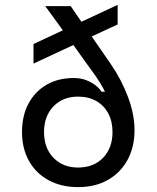

<svg xmlns="http://www.w3.org/2000/svg" viewBox="-20 -755 640 785"><path d="M299 10Q231 10 179 -18Q127 -46 98.5 -97Q70 -148 70 -215Q70 -282 96.5 -331.5Q123 -381 170.5 -408.5Q218 -436 281 -436Q310 -436 333 -427Q356 -418 372 -405Q388 -392 395 -380H409Q405 -390 389 -416.5Q373 -443 345 -480L280 -571L117 -495V-575L237 -631L165 -730H269L313 -666L461 -735V-655L355 -606L433 -493Q477 -429 503.5 -358Q530 -287 530 -223Q530 -153 501 -100.5Q472 -48 420.5 -19Q369 10 299 10ZM299 -70Q363 -70 401.5 -110Q440 -150 440 -215Q440 -259 422.5 -291.5Q405 -324 373.5 -342Q342 -360 299 -360Q237 -360 198.5 -320Q160 -280 160 -215Q160 -150 198.5 -110Q237 -70 299 -70Z"/></svg>

Font: JetBrains Mono
Style: Regular
Weight: 400
Monospace: yes
Designer: Philipp Nurullin, Konstantin Bulenkov
Foundry: JetBrains
Version: Version 2.305